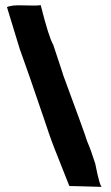

<svg xmlns="http://www.w3.org/2000/svg" viewBox="-20 -729 434 750"><path d="M192 -151Q184 -171 170 -211Q174 -201 96 -428L57 -538L10 -692Q9 -697 7 -701Q25 -710 71 -708Q124 -706 139 -709Q171 -582 188 -554Q231 -425 226 -438Q313 -203 320 -178Q335 -144 352 -90Q370 1 378 1H377Q246 -3 252 -2Q250 -4 249 -7Z"/></svg>

Font: Londrina Solid
Style: Regular
Weight: 400
Designer: Marcelo Magalhaes
Foundry: Marcelo Magalh„es
Version: Version 1.001 2011